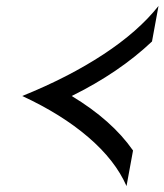

<svg xmlns="http://www.w3.org/2000/svg" viewBox="-20 -618 555 648"><path d="M55 -294Q211 -357 329 -434.5Q447 -512 515 -598L493 -478Q382 -373 222 -294Q358 -212 429 -110L407 10Q369 -77 278 -155Q187 -233 55 -294Z"/></svg>

Font: KoHo
Style: Bold Italic
Weight: 700
Italic angle: -10°
Version: Version 1.000; ttfautohint (v1.6)